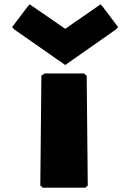

<svg xmlns="http://www.w3.org/2000/svg" viewBox="-20 -859 598 886"><path d="M107 -828 36 -734 46 -723 281 -559 515 -723 525 -734 454 -828 444 -839 281 -726 117 -839ZM171 -510 166 -3 177 7H374L385 -3L380 -510L367 -520H186Z"/></svg>

Font: Hussar Woodtype
Style: Ultra
Weight: 900
Foundry: Cannot Into Space Fonts
Version: Version 1.07